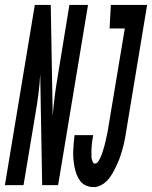

<svg xmlns="http://www.w3.org/2000/svg" viewBox="-66 -755 620 783"><path d="M316 8Q299 8 284.5 1.5Q270 -5 261 -17Q252 -29 246.5 -43.5Q241 -58 238 -73.5Q235 -89 233.5 -105Q232 -121 232.5 -137.5Q233 -154 234.5 -170.5Q236 -187 238 -204H314Q313 -197 312 -191Q311 -185 310 -179Q309 -173 308.5 -166.5Q308 -160 307.5 -154Q307 -148 307 -142Q307 -136 307 -129.5Q307 -123 307 -117Q307 -111 308.5 -105.5Q310 -100 312.5 -94Q315 -88 321 -88Q328 -88 333 -94.5Q338 -101 341 -107.5Q344 -114 347 -120.5Q350 -127 352 -134Q354 -141 356 -147.5Q358 -154 360 -161Q362 -168 363.5 -175Q365 -182 366.5 -188.5Q368 -195 369.5 -202Q371 -209 372.5 -216Q374 -223 375 -229.5Q376 -236 377 -243L443 -639H381L386 -735H534L450 -228Q448 -214 445.5 -200Q443 -186 440 -172Q437 -158 433 -144.5Q429 -131 424.5 -117.5Q420 -104 414 -90.5Q408 -77 401.5 -64Q395 -51 386.5 -38Q378 -25 367.5 -15Q357 -5 343.5 1.5Q330 8 316 8ZM-46 0 76 -735H141L149 -282Q152 -322 157 -361.5Q162 -401 169 -441L217 -735H293L171 0H106L98 -453Q96 -413 91 -373.5Q86 -334 79 -294L30 0Z"/></svg>

Font: Iosevka SS04 Oblique
Style: Bold
Weight: 700
Italic angle: -9°
Monospace: yes
Designer: Belleve Invis
Foundry: Belleve Invis
Version: Version 19.0.0; ttfautohint (v1.8.4)